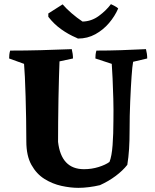

<svg xmlns="http://www.w3.org/2000/svg" viewBox="-20 -894 749 926"><path d="M358 12Q320 12 276.5 2.5Q233 -7 194.5 -31Q156 -55 131.5 -99Q107 -143 107 -212Q107 -264 106 -320Q105 -376 103.5 -428.5Q102 -481 100 -522.5Q98 -564 96 -586L24 -612Q24 -621 25 -630.5Q26 -640 29 -650Q104 -650 177.5 -652Q251 -654 326 -657Q332 -634 332 -612L267 -598Q266 -570 264.5 -522.5Q263 -475 262 -419Q261 -363 260.5 -308Q260 -253 260 -210Q275 -78 385 -78Q422 -78 455.5 -88.5Q489 -99 508 -113Q519 -140 523 -194Q527 -248 527 -311Q528 -364 526.5 -417.5Q525 -471 523 -515.5Q521 -560 519 -586L440 -612Q440 -621 441 -630.5Q442 -640 445 -650Q504 -650 564 -652Q624 -654 684 -657Q690 -634 690 -612L622 -596Q618 -575 614.5 -524.5Q611 -474 608 -405Q605 -336 605 -263Q605 -215 602.5 -175.5Q600 -136 594 -99Q572 -71 538 -45.5Q504 -20 462 -1Q437 5 409.5 8.5Q382 12 358 12ZM356 -708 348 -712Q310 -728 275 -753Q240 -778 213 -813V-829L282 -873Q300 -852 325.5 -830Q351 -808 378 -790Q421 -791 456.5 -817Q492 -843 515 -874Q522 -871 534 -864.5Q546 -858 550 -853Q534 -816 506 -783Q478 -750 440 -729Q402 -708 356 -708Z"/></svg>

Font: Labrada
Style: Bold
Weight: 700
Designer: Mercedes Jáuregui
Foundry: Omnibus-Type Team
Version: Version 1.000; ttfautohint (v1.8.4.7-5d5b)